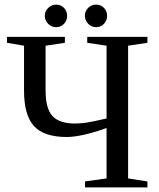

<svg xmlns="http://www.w3.org/2000/svg" viewBox="-20 -815 690 835"><path d="M621.1 0H349.6V-25.9L443.4 -39.1V-258.3Q395.5 -240.7 349.4 -230Q303.2 -219.2 270.5 -219.2Q171.4 -219.2 127.9 -266.6Q84.5 -314 84.5 -420.9V-616.2L10.3 -628.9V-654.8H262.2V-628.9L178.2 -616.2V-421.4Q178.2 -342.3 208.5 -310.1Q238.8 -277.8 306.2 -277.8Q327.1 -277.8 353 -281.2Q378.9 -284.7 443.4 -299.8V-616.2L359.4 -628.9V-654.8H621.1V-628.9L537.1 -616.2V-39.1L621.1 -25.9ZM445.8 -746.1Q445.8 -725.6 432.1 -711.2Q418.5 -696.8 397.9 -696.8Q377.4 -696.8 363.3 -711.9Q349.1 -727.1 349.1 -746.1Q349.1 -766.6 363.3 -780.8Q377.4 -794.9 397.9 -794.9Q418.5 -794.9 432.1 -780.8Q445.8 -766.6 445.8 -746.1ZM272 -746.1Q272 -725.6 258.3 -711.2Q244.6 -696.8 224.1 -696.8Q204.1 -696.8 189.5 -711.4Q174.8 -726.1 174.8 -746.1Q174.8 -766.6 189.9 -780.8Q205.1 -794.9 224.1 -794.9Q244.6 -794.9 258.3 -780.8Q272 -766.6 272 -746.1Z"/></svg>

Font: Tinos
Style: Regular
Weight: 400
Designer: Steve Matteson
Foundry: Monotype Imaging Inc.
Version: Version 1.23